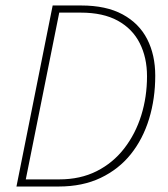

<svg xmlns="http://www.w3.org/2000/svg" viewBox="-20 -680 612 700"><path d="M40 0 172 -660H276Q367 -660 427 -627.5Q487 -595 516.5 -537.5Q546 -480 546 -404Q546 -320 523.5 -246.5Q501 -173 457 -118Q413 -63 347 -31.5Q281 0 194 0ZM74 -26H196Q273 -26 332.5 -56Q392 -86 433 -139Q474 -192 495 -259.5Q516 -327 516 -402Q516 -470 489.5 -522.5Q463 -575 409.5 -604.5Q356 -634 274 -634H196Z"/></svg>

Font: Source Sans 3 VF
Style: Italic
Weight: 200
Italic angle: -11°
Designer: Paul D. Hunt
Foundry: Adobe Systems Incorporated
Version: Version 3.042;hotconv 1.0.118;makeotfexe 2.5.65603